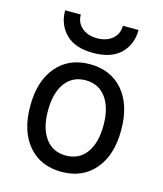

<svg xmlns="http://www.w3.org/2000/svg" viewBox="-113 -826 783 922"><g transform="rotate(15 279.0 -365.0)"><path d="M278 -579Q188 -579 142 -625Q96 -671 96 -742H174Q174 -701 203 -676.5Q232 -652 278 -652Q325 -652 354 -676.5Q383 -701 383 -742H461Q461 -671 415 -625Q369 -579 278 -579ZM444 -59.5Q383 12 279 12Q175 12 114 -59Q53 -130 53 -255Q53 -380 114 -451.5Q175 -523 279 -523Q383 -523 444 -452Q505 -381 505 -256Q505 -131 444 -59.5ZM417 -256Q417 -343 380.5 -393Q344 -443 279 -443Q214 -443 177.5 -393.5Q141 -344 141 -255Q141 -168 177.5 -118.5Q214 -69 279 -69Q344 -69 380.5 -118.5Q417 -168 417 -256Z"/></g></svg>

Font: Overpass
Style: Regular
Weight: 400
Designer: Delve Withrington, Thomas Jockin
Foundry: Delve Fonts
Version: Version 3.000;DELV;Overpass